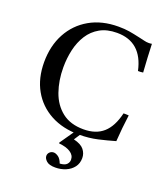

<svg xmlns="http://www.w3.org/2000/svg" viewBox="-170 -831 1061 1210"><g transform="rotate(20 360.5 -225.5)"><path d="M666 -207Q654 -119 648 -28Q593 -12 536 1Q479 14 414 14Q303 14 221.5 -30Q140 -74 95 -153.5Q50 -233 50 -341Q50 -450 95 -533.5Q140 -617 222 -664Q304 -711 415 -711Q456 -711 487 -706Q518 -701 562 -691Q582 -687 597 -683Q612 -679 628 -679Q633 -679 639 -679.5Q645 -680 649 -681Q651 -637 653 -590Q655 -543 659 -492Q639 -489 625 -490Q586 -671 420 -671Q353 -671 306 -644.5Q259 -618 230 -572.5Q201 -527 188 -470Q175 -413 175 -351Q175 -263 201 -189Q227 -115 283 -71Q339 -27 427 -27Q510 -27 559.5 -71Q609 -115 631 -208Q639 -208 647.5 -208Q656 -208 666 -207ZM392 -10H434L393 53Q443 65 463 90Q483 115 483 146Q483 182 463.5 207.5Q444 233 412 246.5Q380 260 342 260Q301 260 283 243.5Q265 227 265 210Q265 195 276 184.5Q287 174 303 174Q316 174 333 185.5Q350 197 361 227Q394 225 407 211.5Q420 198 420 180Q420 150 391.5 131.5Q363 113 315 109L313 104Z"/></g></svg>

Font: Castoro
Style: Regular
Weight: 400
Designer: John Hudson
Foundry: Tiro Typeworks Ltd.
Version: Version 2.04